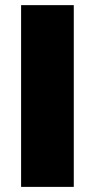

<svg xmlns="http://www.w3.org/2000/svg" viewBox="-20 -731 371 751"><path d="M62.5 0H268.6V-710.9H62.5Z"/></svg>

Font: Roboto Flex
Style: Optical Size 14.0 Weight 1000 Grade 0.00 Width 100 Slant 0.00 Parametric Thick Stroke 96 Parametric Thin Stroke 79 Parametric Counter Width 468 Parametric Uppercase Height 712 Parametric Lowercase Height 514 Parametric Ascender Height 750 Parametric Descender Depth -203.00 Parametric Figure Height 738
Weight: 1000
Designer: Berlow after Robertson
Foundry: Google
Version: Version 3.000